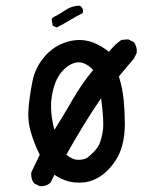

<svg xmlns="http://www.w3.org/2000/svg" viewBox="-20 -631 540 663"><path d="M117.2 11.7 97.7 2Q85.9 -13.7 87.9 -35.2L117.2 -96.7Q97.7 -135.7 85.9 -176.8Q74.2 -217.8 79.1 -264.6Q84 -311.5 92.8 -353.5Q101.6 -395.5 129.9 -430.7Q158.2 -465.8 197.3 -481.4Q236.3 -497.1 274.9 -491.2Q313.5 -485.4 356.4 -452.1Q376 -477.5 399.4 -493.2L422.9 -495.1L442.4 -485.4Q454.1 -469.7 452.1 -448.2L442.4 -428.7L390.6 -367.2Q403.3 -325.2 407.2 -284.2Q411.1 -243.2 411.1 -204.1Q411.1 -165 403.3 -133.8Q395.5 -102.5 380.9 -79.6Q366.2 -56.6 346.7 -38.1Q327.1 -19.5 300.8 -8.8Q274.4 2 238.8 -1Q203.1 -3.9 168 -27.3L154.3 0Q138.7 13.7 117.2 11.7ZM282.2 -86.9Q313.5 -112.3 322.3 -131.8Q331.1 -151.4 335.4 -181.6Q339.8 -211.9 329.1 -292Q295.9 -243.2 266.1 -194.3Q236.3 -145.5 209 -96.7Q230.5 -79.1 250.5 -79.1Q270.5 -79.1 282.2 -86.9ZM168 -182.6Q201.2 -235.4 231.4 -288.1Q261.7 -340.8 301.8 -389.6Q270.5 -420.9 242.7 -415Q214.8 -409.2 191.4 -380.9Q168 -352.5 159.2 -300.3Q150.4 -248 168 -182.6ZM175.8 -536.1 162.1 -542 158.2 -564.5 162.1 -570.3Q185.5 -582 207 -596.7Q228.5 -611.3 255.9 -611.3Q270.5 -601.6 265.6 -585.9Q242.2 -574.2 220.7 -561Q199.2 -547.9 175.8 -536.1Z"/></svg>

Font: JasonHandwriting1
Style: Regular
Weight: 400
Version: Version 1.48.20